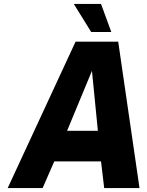

<svg xmlns="http://www.w3.org/2000/svg" viewBox="-20 -953 743 973"><path d="M19 0 363 -742H579L687 0H508L492 -135H255L196 0ZM320 -290H476L446 -594ZM442 -791 354 -933H492L544 -791Z"/></svg>

Font: Exo Thin ExtraBold
Style: Italic
Weight: 800
Italic angle: -9°
Version: Version 2.000